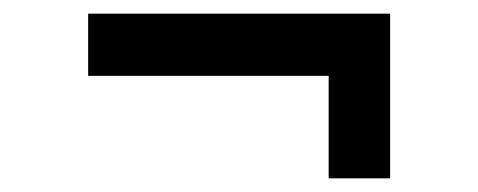

<svg xmlns="http://www.w3.org/2000/svg" viewBox="-20 -423 700 281"><path d="M461 -162H551V-403H109V-312H461Z"/></svg>

Font: LaHaus Display SemiBold
Style: Regular
Weight: 600
Designer: We are Make, BastardaType, Dalton Maag Ltd
Foundry: BastardaType, Dalton Maag Ltd
Version: Version 3.100;Glyphs 3.3 (3331)